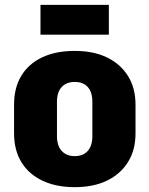

<svg xmlns="http://www.w3.org/2000/svg" viewBox="-20 -761 616 792"><path d="M288 11Q211 11 154.5 -16Q98 -43 68 -92.5Q38 -142 38 -211V-329Q38 -399 68 -448.5Q98 -498 154 -524.5Q210 -551 288 -551Q366 -551 421.5 -524Q477 -497 508 -447.5Q539 -398 539 -329V-211Q539 -142 508 -92.5Q477 -43 421.5 -16Q366 11 288 11ZM288 -117Q323 -117 342 -138.5Q361 -160 361 -199V-341Q361 -381 342 -402Q323 -423 288 -423Q254 -423 234.5 -402Q215 -381 215 -341V-199Q215 -160 234.5 -138.5Q254 -117 288 -117ZM429 -741V-618H147V-741Z"/></svg>

Font: Pathway Extreme Condensed ExtraBold
Style: Regular
Weight: 800
Width: 3
Version: Version 1.001;gftools[0.9.26]